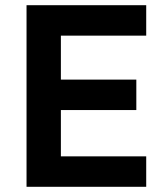

<svg xmlns="http://www.w3.org/2000/svg" viewBox="-20 -718 640 738"><path d="M82 0V-698H542V-581H214V-412H504V-295H214V-117H542V0Z"/></svg>

Font: IBM Plex Sans Thai Looped SemiBold
Style: Regular
Weight: 600
Designer: Mike Abbink, Paul van der Laan, Pieter van Rosmalen, Ben Mitchell, Mark Frömberg
Foundry: Bold Monday
Version: Version 1.1